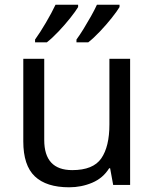

<svg xmlns="http://www.w3.org/2000/svg" viewBox="-20 -786 658 816"><path d="M533 -536V0H461L448 -71H444Q418 -29 372 -9.5Q326 10 274 10Q177 10 128 -36.5Q79 -83 79 -185V-536H168V-191Q168 -63 287 -63Q376 -63 410.5 -113Q445 -163 445 -257V-536ZM488 -756Q478 -739 455 -710Q432 -681 405 -652.5Q378 -624 355 -606H305V-618Q319 -637 335 -663Q351 -689 366.5 -716.5Q382 -744 392 -766H488ZM312 -756Q302 -739 279 -710Q256 -681 229 -652.5Q202 -624 179 -606H129V-618Q150 -647 175 -689.5Q200 -732 216 -766H312Z"/></svg>

Font: Noto Sans Sogdian
Style: Regular
Weight: 400
Designer: Monotype Design Team
Foundry: Monotype Imaging Inc.
Version: Version 2.002; ttfautohint (v1.8.4.7-5d5b)